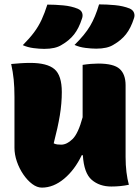

<svg xmlns="http://www.w3.org/2000/svg" viewBox="-20 -843 640 876"><path d="M432 -823Q467 -823 504.5 -819.5Q542 -816 572 -804Q587 -797 591.5 -784.5Q596 -772 591 -759Q577 -715 555 -687Q533 -659 498 -639Q470 -621 419 -621Q397 -621 369.5 -624.5Q342 -628 320 -638Q367 -684 391 -724.5Q415 -765 432 -823ZM196 -822Q231 -822 268.5 -818.5Q306 -815 335 -803Q351 -796 355 -783.5Q359 -771 354 -758Q340 -714 318 -686Q296 -658 261 -638Q233 -620 182 -620Q160 -620 133 -623.5Q106 -627 84 -637Q115 -668 135.5 -695.5Q156 -723 170 -753.5Q184 -784 196 -822ZM118 -556Q195 -556 228.5 -527.5Q262 -499 262 -423Q262 -371 253 -316.5Q244 -262 225 -189Q233 -185 241.5 -184Q250 -183 259 -183Q285 -183 311 -208.5Q337 -234 357 -308V-547Q376 -550 394.5 -551.5Q413 -553 428 -553Q499 -553 526 -528.5Q553 -504 553 -454V-127Q553 -90 557 -57.5Q561 -25 568 0Q549 4 529 6Q509 8 488 8Q434 8 398.5 -22.5Q363 -53 358 -135H353Q321 -68 272.5 -27.5Q224 13 171 13Q149 13 127 -3.5Q105 -20 86.5 -47Q68 -74 57 -106Q46 -138 46 -169V-401Q46 -445 42.5 -480Q39 -515 31 -551Q52 -553 74 -554.5Q96 -556 118 -556Z"/></svg>

Font: Recursive Sn Csl St Blk
Style: Regular
Weight: 900
Version: Version 1.079;hotconv 1.0.112;makeotfexe 2.5.65598; ttfautoh